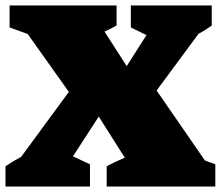

<svg xmlns="http://www.w3.org/2000/svg" viewBox="-35 -680 805 700"><path d="M-15 0V-74Q13 -93 42 -108L216 -345L66 -556L0 -580V-660H390V-587Q369 -575 346 -565L427 -439L499 -552L442 -580V-660H737V-587Q714 -570 689 -557L536 -350L712 -95L750 -81V0H354V-74Q386 -91 420 -105L325 -255L231 -110L293 -81V0Z"/></svg>

Font: Piazzolla Black
Style: Regular
Weight: 900
Designer: Juan Pablo del Peral
Foundry: Huerta Tipografica
Version: Version 1.330